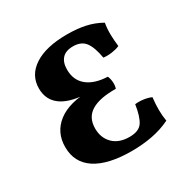

<svg xmlns="http://www.w3.org/2000/svg" viewBox="-116 -567 660 676"><g transform="rotate(-30 214.0 -229.0)"><path d="M234 6Q138 6 87.5 -27Q37 -60 37 -123Q37 -183 82.5 -218Q128 -253 215 -253V-248Q138 -248 99 -273.5Q60 -299 60 -348Q60 -402 107.5 -433Q155 -464 241 -464Q281 -464 314 -457Q347 -450 377 -433Q373 -410 373.5 -386.5Q374 -363 377 -338Q363 -332 345.5 -329.5Q328 -327 311 -329Q303 -375 287 -396Q271 -417 238 -417Q208 -417 193.5 -401Q179 -385 179 -356Q179 -313 208.5 -289Q238 -265 291 -263Q296 -252 297 -237.5Q298 -223 294 -212Q229 -213 195 -192.5Q161 -172 161 -127Q161 -89 185 -65Q209 -41 252 -41Q290 -41 304.5 -62.5Q319 -84 326 -131Q342 -133 360 -130.5Q378 -128 391 -122Q388 -96 388 -72.5Q388 -49 392 -26Q357 -9 317.5 -1.5Q278 6 234 6Z"/></g></svg>

Font: Vollkorn SemiBold
Style: Regular
Weight: 600
Designer: Friedrich Althausen
Foundry: Friedrich Althausen
Version: Version 5.000